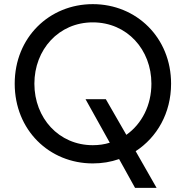

<svg xmlns="http://www.w3.org/2000/svg" viewBox="-20 -777 897 927"><path d="M806 -373C806 -231 738 -114 635 -47C635 -47 736 130 736 130C736 130 632 130 632 130C632 130 555 -9 555 -9C515 5 473 12 428 12C218 12 51 -149 51 -373C51 -596 218 -757 428 -757C639 -757 806 -595 806 -373ZM428 -76C457 -76 485 -80 510 -88C510 -88 393 -298 393 -298C393 -298 491 -298 491 -298C491 -298 590 -126 590 -126C665 -179 711 -269 711 -373C711 -537 594 -669 428 -669C263 -669 146 -537 146 -373C146 -207 264 -76 428 -76Z"/></svg>

Font: Preevio_Regular
Style: Regular
Weight: 500
Designer: Gumpita Rahayu
Foundry: Tokotype Studio
Version: ""